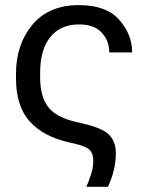

<svg xmlns="http://www.w3.org/2000/svg" viewBox="-20 -548 552 738"><path d="M312 169.9H395Q410.6 135.7 418 103.8Q425.3 71.8 425.3 41Q425.3 -2.9 399.9 -29.3Q374.5 -55.7 298.3 -73.2L272.9 -79.1Q194.8 -97.2 164.6 -137.5Q134.3 -177.7 134.3 -250.5V-269.5Q134.3 -356.9 173.3 -405.5Q212.4 -454.1 283.7 -454.1Q342.3 -454.1 371.1 -422.4Q399.9 -390.6 399.9 -349.1V-346.7H487.8V-349.1Q487.8 -415.5 438.2 -471.9Q388.7 -528.3 283.7 -528.3Q167 -528.3 104.2 -452.6Q41.5 -377 41.5 -264.6V-246.6Q41.5 -140.1 93.8 -81.8Q146 -23.4 244.1 -1L267.6 4.4Q308.6 13.7 323.5 27.3Q338.4 41 338.4 69.8Q338.4 95.2 330.8 119.6Q323.2 144 312 169.9Z"/></svg>

Font: Roboto Flex
Style: Regular
Weight: 400
Designer: Berlow after Robertson
Foundry: Google
Version: Version 3.200;gftools[0.9.32]